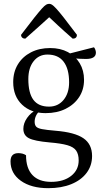

<svg xmlns="http://www.w3.org/2000/svg" viewBox="-20 -713 524 1003"><path d="M232 270Q143 270 89 231.5Q35 193 35 130Q35 87 76 87Q87 87 97 89.5Q107 92 116 98Q116 166 149.5 201.5Q183 237 247 237Q312 237 351.5 206Q391 175 391 125Q391 93 378 74Q365 55 332 45.5Q299 36 239 31Q160 24 131 9Q102 -6 102 -40Q102 -69 121.5 -97Q141 -125 173 -141L188 -134Q175 -123 168 -108Q161 -93 161 -77Q161 -61 168.5 -52Q176 -43 199.5 -38.5Q223 -34 270 -30Q370 -22 415.5 9Q461 40 461 102Q461 152 432.5 190Q404 228 352.5 249Q301 270 232 270ZM218 -122Q142 -122 95.5 -166Q49 -210 49 -284Q49 -337 73.5 -377Q98 -417 141.5 -439.5Q185 -462 242 -462Q295 -462 334.5 -441Q374 -420 396.5 -382.5Q419 -345 419 -296Q419 -245 393.5 -206Q368 -167 323 -144.5Q278 -122 218 -122ZM236 -156Q283 -156 312 -191Q341 -226 341 -283Q341 -353 312.5 -390.5Q284 -428 228 -428Q183 -428 155.5 -393Q128 -358 128 -300Q128 -227 154.5 -191.5Q181 -156 236 -156ZM429 -405Q415 -405 396 -406Q377 -407 360 -409.5Q343 -412 333 -416L326 -429L471 -466Q476 -460 478.5 -452Q481 -444 481 -438Q481 -405 429 -405ZM237 -693Q244 -693 251.5 -688.5Q259 -684 273.5 -668.5Q288 -653 313.5 -620.5Q339 -588 382 -531Q382 -522 376.5 -516.5Q371 -511 360 -511Q313 -552 283.5 -579.5Q254 -607 237 -623Q219 -607 189 -579.5Q159 -552 112 -511Q102 -511 96 -516.5Q90 -522 90 -531Q133 -588 159 -620.5Q185 -653 199 -668.5Q213 -684 221 -688.5Q229 -693 237 -693Z"/></svg>

Font: Pitagon Serif
Style: Regular
Weight: 400
Designer: Travis Tran
Foundry: Pitagon
Version: Version 1.000;gftools[0.9.26]